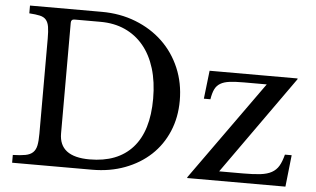

<svg xmlns="http://www.w3.org/2000/svg" viewBox="-52 -853 1538 935"><g transform="rotate(5 716.5 -385.0)"><path d="M38 0V-38Q76 -39 99.5 -43.5Q123 -48 136 -60.5Q149 -73 153.5 -94.5Q158 -116 158 -152V-618Q158 -653 154.5 -674.5Q151 -696 140.5 -708.5Q130 -721 110 -725.5Q90 -730 58 -732V-770H409Q499 -770 575.5 -740Q652 -710 707.5 -657Q763 -604 794 -531Q825 -458 825 -372Q825 -290 796 -221.5Q767 -153 714.5 -104Q662 -55 589 -27.5Q516 0 429 0ZM280 -721Q263 -721 263 -704V-163Q263 -49 412 -49Q549 -49 622 -130.5Q695 -212 695 -370Q695 -453 675 -518Q655 -583 617.5 -628Q580 -673 527 -697Q474 -721 407 -721ZM1374 0H894V-4L1240 -488H1129Q1086 -488 1058.5 -484.5Q1031 -481 1013.5 -470.5Q996 -460 987 -441.5Q978 -423 973 -392H941L957 -530H1387V-526L1046 -46H1163Q1214 -46 1247.5 -50Q1281 -54 1302.5 -66Q1324 -78 1336.5 -99Q1349 -120 1358 -155H1391Z"/></g></svg>

Font: Libre Baskerville
Style: Regular
Weight: 400
Designer: Pablo Impallari, Rodrigo Fuenzalida
Foundry: Pablo Impallari, Rodrigo Fuenzalida
Version: Version 1.000; ttfautohint (v0.93) -l 8 -r 50 -G 200 -x 14 -